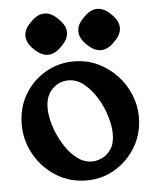

<svg xmlns="http://www.w3.org/2000/svg" viewBox="-49 -687 604 741"><g transform="rotate(-5 252.5 -317.0)"><path d="M258 11Q192 11 139.5 -22Q87 -55 56.5 -109Q26 -163 26 -225Q26 -290 56 -341Q86 -392 136.5 -421.5Q187 -451 247 -451Q298 -451 340 -431Q382 -411 413.5 -377.5Q445 -344 462 -302Q479 -260 479 -216Q479 -151 448 -99.5Q417 -48 367 -18.5Q317 11 258 11ZM285 -60Q302 -60 322.5 -69Q343 -78 358 -100Q373 -122 373 -160Q373 -190 361.5 -228Q350 -266 329 -300.5Q308 -335 280 -357.5Q252 -380 220 -380Q184 -380 157.5 -353.5Q131 -327 131 -280Q131 -250 142.5 -212.5Q154 -175 175 -140Q196 -105 224 -82.5Q252 -60 285 -60ZM149.8 -645Q178 -645 203.8 -617.8Q231 -592 231 -565Q231 -538 203.8 -512.2Q178 -485 150.1 -485Q124.9 -485 97 -512Q70 -537.3 70 -565.3Q70 -592 97.2 -617.8Q123 -645 149.8 -645ZM354.8 -645Q383 -645 408.8 -617.8Q436 -592 436 -565Q436 -538 408.8 -512.2Q383 -485 355.1 -485Q329.9 -485 302 -512Q275 -537.3 275 -565.3Q275 -592 302.2 -617.8Q328 -645 354.8 -645Z"/></g></svg>

Font: Young Serif Light
Style: Regular
Weight: 300
Designer: Bastien Sozeau
Foundry: NBR — Bastien Sozeau
Version: Version 5.001